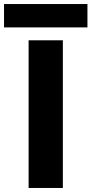

<svg xmlns="http://www.w3.org/2000/svg" viewBox="-42 -933 454 953"><path d="M270 -733V0H100V-733ZM392 -913V-797H-22V-913Z"/></svg>

Font: Kreadon
Style: Regular
Weight: 400
Designer: kohakuno
Foundry: StudioGnu
Version: Version 1.000;Glyphs 3.1.2 (3151)